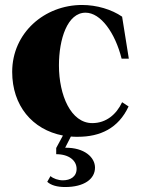

<svg xmlns="http://www.w3.org/2000/svg" viewBox="-20 -535 571 772"><path d="M293 15C383 15 456 -19 497 -107L471 -124C448 -75 407 -40 351 -40C265 -40 217 -152 217 -272C217 -378 251 -484 324 -484C385 -484 443 -403 469 -299H498L471 -468C429 -497 369 -515 310 -515C159 -515 29 -403 29 -246C29 -111 109 -14 233 10L206 60V85C258 85 288 111 288 144C288 176 262 190 233 190C214 190 194 183 183 173L170 196C185 210 210 217 242 217C318 217 362 185 362 139C362 98 320 58 242 59L265 14C274 15 283 15 293 15Z"/></svg>

Font: Sprat Condesed
Style: Bold
Weight: 700
Width: 3
Designer: Ethan Nakache
Foundry: Collletttivo
Version: Version 2.000;Glyphs 3.2 (3217)